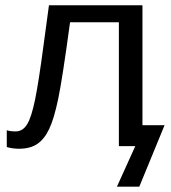

<svg xmlns="http://www.w3.org/2000/svg" viewBox="-20 -548 640 720"><path d="M418.5 151.9 487.3 0H425.8V-464.4H242.7Q213.9 -251.5 198.2 -177Q182.6 -102.5 164.6 -64.5Q146.5 -26.4 119.9 -8.3Q93.3 9.8 51.3 9.8Q26.9 9.8 5.4 3.4V-59.6Q17.6 -55.2 38.6 -55.2Q65.4 -55.2 81.8 -82Q98.1 -108.9 111.6 -174.8Q125 -240.7 142.1 -369.6L163.6 -528.3H514.2V-78.6H597.2L502.4 151.9Z"/></svg>

Font: Cousine
Style: Regular
Weight: 400
Monospace: yes
Designer: Steve Matteson
Foundry: Ascender Corporation
Version: Version 1.20